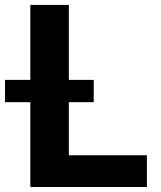

<svg xmlns="http://www.w3.org/2000/svg" viewBox="-58 -747 645 767"><path d="M-38 -338.8V-427.9H63.2V-727.3H217V-427.9H316.4V-338.8H217V-126.8H528.8V0H63.2V-338.8Z"/></svg>

Font: Inter P
Style: Bold
Weight: 700
Designer: Rasmus Andersson
Foundry: rsms
Version: Version 3.018;git-588b23468